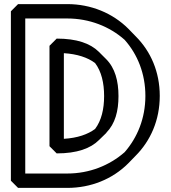

<svg xmlns="http://www.w3.org/2000/svg" viewBox="-20 -880 831 935"><path d="M557 -412C557 -486 540 -549 497 -592L462 -627L461 -628C419 -669 354 -692 256 -692L221 -657V-168L256 -133C355 -133 421 -157 462 -198L498 -233V-234C541 -278 557 -339 557 -412ZM487 -412C487 -349 474 -293 443 -252C408 -226 358 -208 291 -204V-621C356 -617 407 -600 443 -573C474 -532 487 -476 487 -412ZM103 -790H308C415 -790 514 -751 587 -686C650 -615 688 -521 688 -413C688 -304 649 -210 587 -139C513 -74 415 -35 308 -35H103ZM68 -860 33 -825V0L68 35H308C423 35 528 -8 604 -84L605 -85L640 -121C713 -194 758 -295 758 -413C758 -530 714 -630 641 -703L640 -704L605 -740C529 -816 423 -860 308 -860Z"/></svg>

Font: Hussar Press
Style: Bold
Weight: 700
Foundry: Cannot Into Space Fonts
Version: Version 1.43